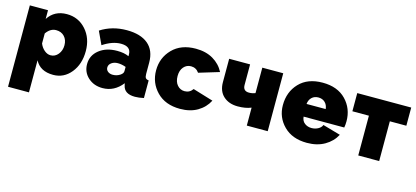

<svg xmlns="http://www.w3.org/2000/svg" viewBox="-61 -1004 3645 1684"><g transform="rotate(15 1761.0 -161.5)"><path d="M238 -78V213H48V-526H213V-447Q271 -536 383 -536Q488 -536 557 -459Q626 -382 626 -265Q626 -146 562.5 -68Q499 10 402 10Q284 10 238 -78ZM432 -266Q432 -315 403.5 -345.5Q375 -376 328 -376Q276 -376 238 -322V-231Q252 -196 279 -173Q306 -150 336 -150Q377 -150 404.5 -184Q432 -218 432 -266Z M666 -159Q666 -238 729.5 -288.5Q793 -339 893 -339Q957 -339 999 -319V-335Q999 -408 908 -408Q831 -408 745 -351L690 -469Q794 -536 927 -536Q1053 -536 1121 -479Q1189 -422 1189 -312V-210Q1189 -183 1197 -172.5Q1205 -162 1225 -160V0Q1181 10 1145 10Q1048 10 1033 -63L1029 -82Q957 10 850 10Q771 10 718.5 -38Q666 -86 666 -159ZM974 -146Q999 -163 999 -183V-222Q961 -236 926 -236Q892 -236 868.5 -219Q845 -202 845 -176Q845 -154 862.5 -140Q880 -126 907 -126Q944 -126 974 -146Z M1554 10Q1420 10 1342.5 -69.5Q1265 -149 1265 -263Q1265 -377 1342.5 -456.5Q1420 -536 1554 -536Q1646 -536 1711.5 -497.5Q1777 -459 1811 -393L1626 -337Q1599 -376 1553 -376Q1513 -376 1486.5 -345.5Q1460 -315 1460 -263Q1460 -211 1486.5 -180.5Q1513 -150 1553 -150Q1599 -150 1626 -189L1811 -133Q1777 -67 1711.5 -28.5Q1646 10 1554 10Z M2159 0V-163Q2109 -142 2038 -142Q1957 -142 1907.5 -187Q1858 -232 1858 -314V-526H2048V-339Q2048 -284 2102 -284Q2133 -284 2159 -295V-526H2349V0Z M2706 10Q2573 10 2495.5 -67.5Q2418 -145 2418 -256Q2418 -376 2494 -456Q2570 -536 2706 -536Q2841 -536 2917.5 -457Q2994 -378 2994 -263Q2994 -232 2989 -205H2620Q2623 -166 2649.5 -146Q2676 -126 2712 -126Q2744 -126 2771 -140.5Q2798 -155 2807 -179L2968 -133Q2934 -68 2866.5 -29Q2799 10 2706 10ZM2616 -319H2790Q2786 -357 2762.5 -379Q2739 -401 2703 -401Q2667 -401 2643.5 -379Q2620 -357 2616 -319Z M3171 0V-361H3021V-526H3511V-361H3361V0Z"/></g></svg>

Font: Raleway-v4020 Black
Style: Regular
Weight: 900
Designer: Matt McInerney, Pablo Impallari, Rodrigo Fuenzalida
Foundry: Matt McInerney, Pablo Impallari, Rodrigo Fuenzalida
Version: Version 4.020;PS 004.020;hotconv 1.0.88;makeotf.lib2.5.64775